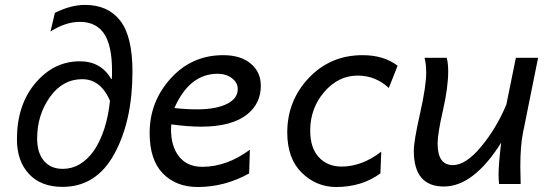

<svg xmlns="http://www.w3.org/2000/svg" viewBox="-20 -747 2260 780"><path d="M233.9 12.2Q146.5 12.2 97.7 -40.3Q48.8 -92.8 48.8 -181.2Q48.8 -320.8 123.8 -409.4Q198.7 -498 304.2 -498Q390.1 -498 432.1 -425.8H434.1Q435.1 -435.1 435.1 -460Q435.1 -556.2 406.2 -605Q374 -658.2 304.2 -658.2Q247.1 -658.2 185.1 -619.1L203.1 -694.8Q268.1 -727.1 325.2 -727.1Q418.5 -727.1 468.3 -663.3Q518.1 -599.6 518.1 -456.1Q518.1 -256.8 444.8 -122.3Q371.6 12.2 233.9 12.2ZM234.9 -61Q309.6 -61 362.8 -136.7Q414.1 -214.8 426.8 -337.9Q388.7 -425.3 314 -425.3Q234.4 -425.3 182.6 -352.5Q130.9 -279.8 130.9 -184.1Q130.9 -126.5 158.4 -93.8Q186 -61 234.9 -61Z M780.3 -302.7Q860.8 -302.7 905.3 -326.7Q945.8 -348.1 945.8 -384.8Q945.8 -411.6 922.1 -429.4Q898.4 -447.3 864.3 -447.3Q749.5 -447.3 688.5 -308.1Q736.8 -302.7 780.3 -302.7ZM783.2 12.7Q695.8 12.7 641.8 -42.2Q587.9 -97.2 587.9 -207Q587.9 -334 673.6 -428.5Q759.3 -522.9 886.7 -522.9Q958 -522.9 998.8 -488.5Q1039.6 -454.1 1039.6 -398.9Q1039.6 -327.6 985.8 -283.7Q922.9 -232.4 797.4 -232.4Q744.6 -232.4 675.8 -241.7Q674.8 -231.4 674.8 -221.7Q674.8 -152.8 706.5 -112.3Q739.7 -69.3 801.8 -69.3Q900.9 -69.3 995.1 -138.7L992.2 -42.5Q893.1 12.7 783.2 12.7Z M1345.7 12.7Q1265.6 12.7 1206.3 -44.9Q1147 -102.5 1147 -209Q1147 -337.9 1234.6 -430.4Q1322.3 -522.9 1453.1 -522.9Q1539.1 -522.9 1595.2 -480L1559.6 -389.6Q1505.4 -439.9 1433.1 -439.9Q1354.5 -439.9 1297.4 -373.5Q1240.2 -307.1 1240.2 -216.3Q1240.2 -146 1275.4 -108.2Q1310.5 -70.3 1367.7 -70.3Q1450.2 -70.3 1528.8 -130.9L1525.4 -42.5Q1449.7 12.7 1345.7 12.7Z M1704.6 -512.2H1794.9Q1800.8 -488.3 1800.8 -457.5Q1800.8 -391.6 1779.3 -297.9Q1757.8 -204.1 1757.8 -163.6Q1757.8 -76.2 1819.3 -76.2Q1872.6 -76.2 1934.8 -151.4Q1997.1 -226.6 2037.1 -322.3L2075.7 -512.2H2166L2104.5 -207Q2093.8 -153.8 2093.8 -70.3L2095.2 0.5H2007.3Q2005.4 -19.5 2005.4 -39.1Q2005.4 -80.1 2016.1 -167.5Q1903.8 10.7 1783.2 10.7Q1661.1 10.7 1661.1 -134.3Q1661.1 -173.8 1686.3 -285.2Q1711.4 -396.5 1711.4 -451.7Q1711.4 -488.3 1704.6 -512.2Z"/></svg>

Font: Cadman
Style: Italic
Weight: 400
Italic angle: -12°
Designer: Paul James MIller
Foundry: High-Logic / Made with FontCreator
Version: Version 2.114;March 28, 2021;FontCreator 13.0.0.2683 64-bit